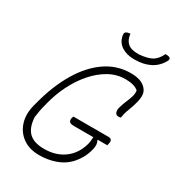

<svg xmlns="http://www.w3.org/2000/svg" viewBox="-221 -1065 1109 1215"><g transform="rotate(30 333.0 -457.5)"><path d="M321 -300H577Q592 -300 598.5 -291.5Q605 -283 600 -262L597 -250H529L527 -245Q540 -225 533 -189Q523 -145 503.5 -111.5Q484 -78 459 -53Q423 -17 369 1.5Q315 20 254 20Q182 20 134 -14.5Q86 -49 68 -106.5Q50 -164 68 -233L75 -260Q112 -401 173.5 -504Q235 -607 317.5 -663.5Q400 -720 499 -720Q534 -720 561.5 -712Q589 -704 608 -685Q630 -663 631 -634.5Q632 -606 622 -573Q616 -549 608.5 -530Q601 -511 594.5 -491.5Q588 -472 584 -445Q578 -442 568 -442Q549 -442 543 -458Q537 -474 544 -497Q553 -528 563.5 -552Q574 -576 580.5 -597Q587 -618 585 -642Q570 -657 545.5 -663.5Q521 -670 488 -670Q425 -670 368.5 -638Q312 -606 265 -551.5Q218 -497 184 -428Q150 -359 132 -285L128 -269Q121 -244 117 -220.5Q113 -197 110 -175Q114 -101 150 -65.5Q186 -30 262 -30Q347 -30 406.5 -73.5Q466 -117 488 -196Q492 -211 493 -224.5Q494 -238 495 -250H356Q327 -250 320 -259.5Q313 -269 315 -282Q316 -287 317.5 -292Q319 -297 321 -300ZM628 -934Q639 -934 648 -932.5Q657 -931 662 -926Q670 -918 660 -901Q632 -852 585 -829Q538 -806 477 -806H469Q417 -806 379.5 -830Q342 -854 334 -901Q331 -918 339 -925Q345 -930 354 -932Q363 -934 371 -935Q375 -892 400 -869.5Q425 -847 482 -848Q543 -853 574.5 -870.5Q606 -888 628 -934Z"/></g></svg>

Font: Recursive Sn Csl St Lt
Style: Italic
Weight: 300
Italic angle: -15°
Version: Version 1.079;hotconv 1.0.112;makeotfexe 2.5.65598; ttfautoh